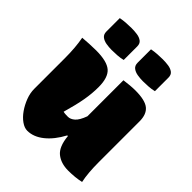

<svg xmlns="http://www.w3.org/2000/svg" viewBox="-222 -906 1044 1044"><g transform="rotate(45 300.0 -384.0)"><path d="M125 -560Q209 -560 242.5 -531Q276 -502 276 -428Q276 -379 267 -327.5Q258 -276 236 -199Q244 -197 253.5 -196.5Q263 -196 272 -196Q291 -196 310 -212.5Q329 -229 345 -273V-550Q366 -553 389.5 -555Q413 -557 430 -557Q505 -557 535 -532.5Q565 -508 565 -454V-140Q565 -57 577 0Q533 10 480 10Q424 10 388.5 -18.5Q353 -47 346 -122H341Q307 -58 262 -22Q217 14 169 14Q147 14 123 -3Q99 -20 79.5 -48Q60 -76 47.5 -109Q35 -142 35 -174V-410Q35 -492 23 -555Q48 -557 74 -558.5Q100 -560 125 -560ZM92 -775Q113 -779 135.5 -780.5Q158 -782 176 -782Q198 -782 219 -779Q240 -776 254 -765.5Q268 -755 268 -733V-629Q248 -624 225 -622.5Q202 -621 183 -621Q162 -621 141 -624.5Q120 -628 106 -639Q92 -650 92 -672ZM332 -775Q353 -779 375.5 -780.5Q398 -782 416 -782Q438 -782 459 -779Q480 -776 494 -765.5Q508 -755 508 -733V-629Q488 -624 465 -622.5Q442 -621 423 -621Q402 -621 381 -624.5Q360 -628 346 -639Q332 -650 332 -672Z"/></g></svg>

Font: Recursive Sn Csl St XBk
Style: Regular
Weight: 1000
Version: Version 1.079;hotconv 1.0.112;makeotfexe 2.5.65598; ttfautoh